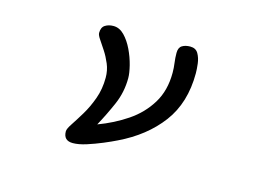

<svg xmlns="http://www.w3.org/2000/svg" viewBox="-75 -666 1151 814"><g transform="rotate(15 500.0 -259.0)"><path d="M293.9 2.9Q252.9 2.9 252.9 -38.1Q252.9 -48.8 268.6 -72.3Q284.2 -95.7 305.2 -130.4Q326.2 -165 341.8 -208Q357.4 -251 357.4 -300.8Q357.4 -333 345.7 -360.8Q334 -388.7 319.3 -411.1Q304.7 -433.6 293 -450.7Q281.2 -467.8 281.2 -477.5Q281.2 -502 296.4 -511.7Q311.5 -521.5 333 -521.5Q359.4 -521.5 380.9 -499.5Q402.3 -477.5 418 -444.8Q433.6 -412.1 441.9 -378.9Q450.2 -345.7 450.2 -324.2Q450.2 -262.7 426.3 -207.5Q402.3 -152.3 374 -100.6Q442.4 -126 499.5 -164.6Q556.6 -203.1 591.3 -259.8Q626 -316.4 626 -394.5Q626 -416 623 -437.5Q620.1 -459 620.1 -480.5Q620.1 -503.9 634.3 -512.7Q648.4 -521.5 669.9 -521.5Q694.3 -521.5 705.1 -502.9Q715.8 -484.4 718.8 -460Q721.7 -435.5 721.7 -418Q721.7 -288.1 655.8 -200.2Q589.8 -112.3 475.6 -57.6Q454.1 -46.9 420.4 -32.7Q386.7 -18.6 353 -7.8Q319.3 2.9 293.9 2.9Z"/></g></svg>

Font: Kosugi Maru
Style: Regular
Weight: 400
Designer: MOTOYA
Version: Version 4.002